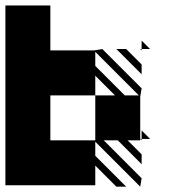

<svg xmlns="http://www.w3.org/2000/svg" viewBox="-20 -687 707 712"><path d="M505.2 -500 500 -505.2H505.2ZM505.2 -411.5 411.5 -505.2H447.9L505.2 -447.9ZM0 -666.7H166.7V-500H328.1L359.4 -505.2L505.2 -359.4L500 -328.1V-171.9H505.2V-166.7L500 -171.9V-166.7H453.1L505.2 -114.6V-78.1L416.7 -166.7H364.6L505.2 -26L500 5.2L333.3 -161.5V-109.4L447.9 5.2H411.5L333.3 -72.9V0H0ZM505.2 -171.9H536.5L505.2 -203.1ZM505.2 -505.2H536.5L505.2 -536.5ZM328.1 -166.7H333.3V-333.3H406.2L333.3 -406.2V-333.3H166.7V-166.7ZM442.7 -333.3H494.8L333.3 -494.8V-442.7Z"/></svg>

Font: 0xA000-Monochrome
Style: Monochrome
Weight: 400
Version: Version 0.1